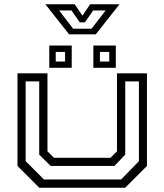

<svg xmlns="http://www.w3.org/2000/svg" viewBox="-20 -886 776 906"><path d="M165.5 0 62.5 -103V-540H204V-172L234.5 -141.5H501.5L532 -172V-540H673.5V-103L570.5 0ZM187.5 -39H551.5L635.5 -125.5V-502H571V-156.5L520 -103H219L165 -156.5V-502H101V-125.5ZM420.5 -566V-671H526.5V-566ZM212.5 -566V-671H318.5V-566ZM243 -595.5H287V-641H243ZM451.5 -595.5H495.5V-641H451.5ZM306 -724 194 -866H332.5L369 -812L405.5 -866H544L432 -724ZM325 -750.5H412L478.5 -836.5H419.5L380.5 -780.5H356.5L317.5 -836.5H259Z"/></svg>

Font: Tourney Expanded
Style: Regular
Weight: 400
Width: 7
Designer: Tyler Finck
Foundry: Etcetera Type Co
Version: Version 1.010; ttfautohint (v1.8.3)